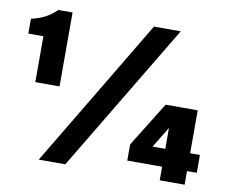

<svg xmlns="http://www.w3.org/2000/svg" viewBox="-77 -795 1045 890"><g transform="rotate(10 445.5 -350.0)"><path d="M159 0 578 -700H704L284 0ZM195 -351H81V-567H10V-637L19 -639Q54 -648 78.5 -661.5Q103 -675 125 -696L128 -699H195ZM845 -151H891V-67H845V-3H728V-67H564V-143L694 -353H845ZM728 -249 668 -151H728Z"/></g></svg>

Font: Be Vietnam Black
Style: Regular
Weight: 900
Designer: Lam Bao; Tony Le; Vietanh Nguyen
Foundry: Yellow Type Foundry
Version: Version 5.000